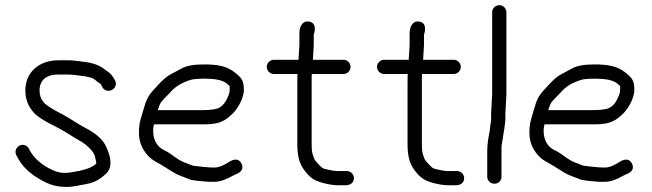

<svg xmlns="http://www.w3.org/2000/svg" viewBox="-20 -714 2520 742"><path d="M105.4 -284.9C119.1 -265.7 152.3 -245.5 201.8 -221.2C230.9 -206.6 252.8 -189.9 289.1 -169.7C309.2 -158.6 341.2 -132.1 346.7 -110.1C350 -96.9 351.7 -88.3 351.9 -85.8C351.9 -84.8 351.9 -84 351.7 -81.8C339.4 -68.4 308.1 -55.6 258.9 -48.9L258.4 -48.8L258 -48.8C230.9 -42.9 206.1 -45.7 182.7 -56.9C139.3 -77 108.9 -104.4 91.6 -139.1C83.7 -154.9 66.3 -157.2 54.8 -151C43.3 -144.9 35.4 -129.5 43.2 -113.9C66.5 -67.3 97.1 -41.1 145.4 -14.8C166.4 -3.1 187.5 4.1 209.5 6.7C255.1 12 271.4 4.4 310.3 -2.1C333.4 -5.6 353.8 -13.9 371 -27C392.1 -43.1 406.9 -55.3 406.9 -85C406.9 -112.3 392.8 -146.5 379.6 -165.3C361.7 -190.9 326.6 -211.4 302.5 -223.7C280 -235.8 250 -256.5 223.7 -270.8C178.4 -293.4 153.7 -311.2 150 -317.1L149.5 -318L148.8 -318.7C138.3 -330.8 132.9 -345.5 132.9 -364.5C132.9 -403.4 158.2 -426 204.8 -426H244.6C249.7 -426 254.8 -425.7 259.9 -425.1C290.7 -421.4 332.4 -418.6 346.6 -406.1C354.9 -398.9 361.4 -393.9 368.4 -390.1C368.5 -389.9 369.3 -388.9 370.4 -386.7L375.4 -377.7C383.7 -361.1 402.4 -360.4 413.6 -366.9C424.1 -373 433.5 -388.4 424.2 -403.9L418.2 -413.9C407.9 -431.5 395.7 -437.4 385.2 -445.3C355.9 -469.3 320.5 -473.7 282.3 -477.9L264.7 -479.9C258.4 -480.7 251.7 -481 244.6 -481H204.8C133.7 -481 77.9 -436.9 77.9 -364.5C77.9 -334.4 86.6 -308.4 105.4 -284.9Z M601.2 -317C603.6 -321.1 615.9 -335.2 637.8 -356.7C656.5 -379 683 -395.3 719 -405.9C726.9 -408.3 745.4 -410 772.6 -410C807.5 -410 842.5 -405.1 858 -389.7C870.8 -377.7 867.4 -386.7 867.4 -366C867.4 -358.6 866 -352 862.8 -344.6C852.5 -319 840.6 -304.7 827.9 -298.5L827.3 -298.2L826.8 -297.9C818.6 -292.5 797.8 -288.5 765.4 -288.5L589.9 -288.5C592.9 -298.4 596.5 -308.9 601.2 -317ZM765.4 -233.5C812 -233.5 840.6 -238.6 871.7 -268.2C893.6 -285.2 922.4 -330.9 922.4 -366.5C922.4 -399.8 915.3 -411.2 893.1 -429.4C859 -458.9 822.5 -465 768 -465C729.5 -465 700.5 -460.3 680.4 -448.7C667.5 -441.7 654.8 -434.8 642.2 -428.1C613.8 -414 590.1 -384.2 573.6 -366.6C552.8 -344.3 544.6 -327.4 534.7 -291.3C525 -255.2 517 -243.6 517 -199C517 -167.2 528.7 -138.2 551 -113.2C569.9 -92.1 592.9 -84.4 609.5 -73.2C625.2 -62.5 639.3 -55.3 653 -46.4C668.4 -36.2 696 -28.4 709.4 -22.2C720.8 -17 744.5 -14.6 786.3 -11.5L786.6 -11.5H809.5C830.5 -11.5 852.8 -19.7 879.4 -34.8L900.4 -44.8C907.4 -48.3 913.8 -53.6 916.1 -62.2C918 -69.5 916.1 -76.7 912.9 -82.5C898.4 -109 873.1 -93.9 856.7 -83C838.8 -72 822.7 -66.5 808.4 -66.5C781.9 -66.5 756.1 -70.3 734.9 -72.4C717.2 -74.2 719.4 -77.4 693.9 -85.8C682.3 -89.7 663.3 -101 638.4 -119.8C630.7 -125.2 622.7 -129.7 614.7 -133.4C588.1 -145.5 572 -172.1 572 -207.5C572 -220.3 573.4 -225.4 575.4 -233.5Z M1320.3 -53H1281.8C1273.3 -53 1255.6 -56 1230.8 -62.5C1223.3 -64.4 1196.9 -92.4 1194 -101.3C1186.8 -122.8 1184.4 -123.7 1184.4 -159.4V-412.5C1184.4 -418.8 1184.6 -424 1184.8 -428H1307.3C1322.3 -428 1334.8 -440.5 1334.8 -455.5C1334.8 -470.5 1322.3 -483 1307.3 -483H1189.1L1192.5 -538.1V-580.5C1192.5 -580.5 1210 -624.9 1173.9 -630.8C1153.4 -634.2 1141.5 -617.9 1138.4 -599.5C1137.5 -593.8 1137 -587.5 1137 -580.5V-538.9L1133.5 -483H1038.5C1023.5 -483 1011 -470.5 1011 -455.5C1011 -440.5 1023.5 -428 1038.5 -428H1129.7L1129 -404.1V-157.2C1129 -118.3 1135.2 -87.7 1149.7 -65.5C1162.8 -45.4 1176.3 -30.6 1191.4 -21.4C1213.6 -7.9 1258.8 2 1289 2H1315C1325.1 2 1336.9 -0.5 1343.7 -10.8C1346.5 -15.2 1347.8 -20.4 1347.8 -25.5C1347.8 -40.5 1335.3 -53 1320.3 -53Z M1746.3 -53H1707.8C1699.3 -53 1681.6 -56 1656.8 -62.5C1649.3 -64.4 1622.9 -92.4 1620 -101.3C1612.8 -122.8 1610.4 -123.7 1610.4 -159.4V-412.5C1610.4 -418.8 1610.6 -424 1610.8 -428H1733.3C1748.3 -428 1760.8 -440.5 1760.8 -455.5C1760.8 -470.5 1748.3 -483 1733.3 -483H1615.1L1618.5 -538.1V-580.5C1618.5 -580.5 1636 -624.9 1599.9 -630.8C1579.4 -634.2 1567.5 -617.9 1564.4 -599.5C1563.5 -593.8 1563 -587.5 1563 -580.5V-538.9L1559.5 -483H1464.5C1449.5 -483 1437 -470.5 1437 -455.5C1437 -440.5 1449.5 -428 1464.5 -428H1555.7L1555 -404.1V-157.2C1555 -118.3 1561.2 -87.7 1575.7 -65.5C1588.8 -45.4 1602.3 -30.6 1617.4 -21.4C1639.6 -7.9 1684.8 2 1715 2H1741C1751.1 2 1762.9 -0.5 1769.7 -10.8C1772.5 -15.2 1773.8 -20.4 1773.8 -25.5C1773.8 -40.5 1761.3 -53 1746.3 -53Z M1918 -30.5V-140.3C1918 -161.2 1922.5 -167.3 1925.9 -198.5L1928.9 -215.9L1928.9 -216.2C1930.1 -227.8 1933 -241.1 1933 -256V-275.9L1937 -350.1V-666.5C1937 -682.1 1924.5 -694 1909.5 -694C1894.5 -694 1882 -682.1 1882 -666.5V-350.7L1878 -277.5V-257C1878 -246.1 1875.4 -235.6 1874.1 -222.5L1872.1 -204.9C1868.1 -187.1 1863 -156.3 1863 -134.6V-30.5C1863 -15.5 1876.1 -4 1891 -4C1906.8 -4 1918 -16.6 1918 -30.5Z M2110.2 -317C2112.6 -321.1 2124.9 -335.2 2146.8 -356.7C2165.5 -379 2192 -395.3 2228 -405.9C2235.9 -408.3 2254.4 -410 2281.6 -410C2316.5 -410 2351.5 -405.1 2367 -389.7C2379.8 -377.7 2376.4 -386.7 2376.4 -366C2376.4 -358.6 2375 -352 2371.8 -344.6C2361.5 -319 2349.6 -304.7 2336.9 -298.5L2336.3 -298.2L2335.8 -297.9C2327.6 -292.5 2306.8 -288.5 2274.4 -288.5L2098.9 -288.5C2101.9 -298.4 2105.5 -308.9 2110.2 -317ZM2274.4 -233.5C2321 -233.5 2349.6 -238.6 2380.7 -268.2C2402.6 -285.2 2431.4 -330.9 2431.4 -366.5C2431.4 -399.8 2424.3 -411.2 2402.1 -429.4C2368 -458.9 2331.5 -465 2277 -465C2238.5 -465 2209.5 -460.3 2189.4 -448.7C2176.5 -441.7 2163.8 -434.8 2151.2 -428.1C2122.8 -414 2099.1 -384.2 2082.6 -366.6C2061.8 -344.3 2053.6 -327.4 2043.7 -291.3C2034 -255.2 2026 -243.6 2026 -199C2026 -167.2 2037.7 -138.2 2060 -113.2C2078.9 -92.1 2101.9 -84.4 2118.5 -73.2C2134.2 -62.5 2148.3 -55.3 2162 -46.4C2177.4 -36.2 2205 -28.4 2218.4 -22.2C2229.8 -17 2253.5 -14.6 2295.3 -11.5L2295.6 -11.5H2318.5C2339.5 -11.5 2361.8 -19.7 2388.4 -34.8L2409.4 -44.8C2416.4 -48.3 2422.8 -53.6 2425.1 -62.2C2427 -69.5 2425.1 -76.7 2421.9 -82.5C2407.4 -109 2382.1 -93.9 2365.7 -83C2347.8 -72 2331.7 -66.5 2317.4 -66.5C2290.9 -66.5 2265.1 -70.3 2243.9 -72.4C2226.2 -74.2 2228.4 -77.4 2202.9 -85.8C2191.3 -89.7 2172.3 -101 2147.4 -119.8C2139.7 -125.2 2131.7 -129.7 2123.7 -133.4C2097.1 -145.5 2081 -172.1 2081 -207.5C2081 -220.3 2082.4 -225.4 2084.4 -233.5Z"/></svg>

Font: MewTooHand
Style: BdCond
Weight: 400
Designer: Mew Too, Robert Jablonski
Version: Version 0.77